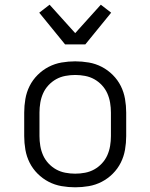

<svg xmlns="http://www.w3.org/2000/svg" viewBox="-20 -789 640 817"><path d="M300 8Q271 8 242 3Q213 -2 187 -15.5Q161 -29 140 -50Q119 -71 106 -97Q93 -123 88 -152Q83 -181 83 -210V-310Q83 -339 88 -368Q93 -397 106 -423Q119 -449 140 -470Q161 -491 187 -504.5Q213 -518 242 -523Q271 -528 300 -528Q329 -528 358 -523Q387 -518 413 -504.5Q439 -491 460 -470Q481 -449 494 -423Q507 -397 512 -368Q517 -339 517 -310V-210Q517 -181 512 -152Q507 -123 494 -97Q481 -71 460 -50Q439 -29 413 -15.5Q387 -2 358 3Q329 8 300 8ZM300 -50Q321 -50 342 -54Q363 -58 381 -68Q399 -78 413.5 -93.5Q428 -109 436.5 -128Q445 -147 448.5 -168Q452 -189 452 -210V-310Q452 -331 448.5 -352Q445 -373 436.5 -392Q428 -411 413.5 -426.5Q399 -442 381 -452Q363 -462 342 -466Q321 -470 300 -470Q279 -470 258 -466Q237 -462 219 -452Q201 -442 186.5 -426.5Q172 -411 163.5 -392Q155 -373 151.5 -352Q148 -331 148 -310V-210Q148 -189 151.5 -168Q155 -147 163.5 -128Q172 -109 186.5 -93.5Q201 -78 219 -68Q237 -58 258 -54Q279 -50 300 -50ZM257 -600 147 -735 191 -769 300 -648 409 -769 453 -735 343 -600Z"/></svg>

Font: Iosevka Aile Light
Style: Regular
Weight: 300
Designer: Belleve Invis
Foundry: Belleve Invis
Version: Version 27.3.5; ttfautohint (v1.8.4)